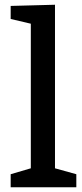

<svg xmlns="http://www.w3.org/2000/svg" viewBox="-20 -790 347 810"><path d="M302 -55V0H25V-55L110 -80V-690L25 -710V-765L212 -770V-80Z"/></svg>

Font: Bitter
Style: Regular
Weight: 400
Designer: Sol Matas
Foundry: Sol Matas
Version: Version 1.300;PS 001.300;hotconv 1.0.70;makeotf.lib2.5.58329